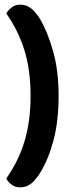

<svg xmlns="http://www.w3.org/2000/svg" viewBox="-20 -683 320 829"><path d="M67 126Q46 126 30.5 114.5Q15 103 7 88Q34 49 53.5 9.5Q73 -30 86 -73.5Q99 -117 105.5 -165.5Q112 -214 112 -270Q112 -382 85 -467.5Q58 -553 7 -625Q15 -639 30.5 -651Q46 -663 67 -663Q96 -663 116.5 -645Q137 -627 154 -599Q186 -544 209.5 -461Q233 -378 233 -270Q233 -161 211.5 -79Q190 3 154 62Q137 90 116.5 108Q96 126 67 126Z"/></svg>

Font: Baloo Paaji 2 SemiBold
Style: Regular
Weight: 600
Designer: Shuchita Grover, Noopur Datye and Ek Type
Foundry: Ek Type
Version: Version 1.640;hotconv 1.0.111;makeotfexe 2.5.65597; ttfautoh